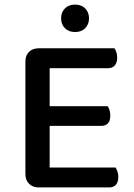

<svg xmlns="http://www.w3.org/2000/svg" viewBox="-20 -818 584 839"><path d="M149 1Q123 1 107 -15Q91 -31 91 -57V-550Q91 -576 107 -591.5Q123 -607 149 -607H480Q485 -601 488.5 -590Q492 -579 492 -566Q492 -544 481.5 -532Q471 -520 453 -520H197V-354H450Q455 -348 458.5 -337Q462 -326 462 -313Q462 -290 451.5 -279Q441 -268 423 -268H197V-86H485Q489 -80 493 -69Q497 -58 497 -45Q497 -22 486.5 -10.5Q476 1 458 1ZM308 -678Q280 -678 263.5 -695Q247 -712 247 -738Q247 -764 263.5 -781Q280 -798 308 -798Q336 -798 352.5 -781Q369 -764 369 -738Q369 -712 352.5 -695Q336 -678 308 -678Z"/></svg>

Font: Baloo 2 Latin Medium
Style: Regular
Weight: 500
Designer: Sarang Kulkarni and Ek Type
Foundry: Ek Type
Version: Version 1.001